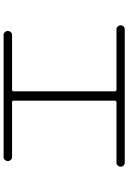

<svg xmlns="http://www.w3.org/2000/svg" viewBox="152 -880 696 1040"><g transform="rotate(-90 500.0 -360.0)"><path d="M138.7 -32.2Q129.9 -32.2 123.5 -38.6Q117.2 -44.9 117.2 -54.2Q117.2 -63.5 123.5 -70.3Q129.9 -77.1 138.7 -77.1H465.8Q474.6 -77.1 474.6 -85V-634.8Q474.6 -642.6 465.8 -642.6H168.9Q160.2 -642.6 153.8 -649.9Q147.5 -657.2 147.5 -666Q147.5 -674.8 153.8 -681.6Q160.2 -688.5 168.9 -688.5H831.1Q839.8 -688.5 846.2 -681.6Q852.5 -674.8 852.5 -666Q852.5 -657.2 846.2 -649.9Q839.8 -642.6 831.1 -642.6H534.2Q525.4 -642.6 525.4 -634.8V-85Q525.4 -77.1 534.2 -77.1H861.3Q870.1 -77.1 876.5 -70.3Q882.8 -63.5 882.8 -54.2Q882.8 -44.9 876.5 -38.6Q870.1 -32.2 861.3 -32.2Z"/></g></svg>

Font: Rounded Mgen+ 1m light
Style: Regular
Weight: 200
Designer: [Source Han Sans]
Ryoko NISHIZUKA  (kana & ideographs); Paul D. Hunt (Latin, Greek & Cyrillic); Wenlong ZHANG  (bopomofo
Version: Version 1.059.20150602